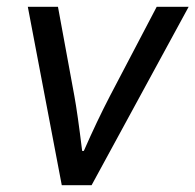

<svg xmlns="http://www.w3.org/2000/svg" viewBox="-20 -546 576 566"><path d="M162.1 0 62 -525.9H150.9L199.2 -263.2Q208.5 -212.9 222.2 -101.1H227.1Q266.1 -189.9 304.2 -263.2L441.9 -525.9H536.1L250 0Z"/></svg>

Font: Archivo
Style: Italic
Weight: 400
Italic angle: -10°
Designer: Hector Gatti
Foundry: Omnibus-Type
Version: Version 2.001